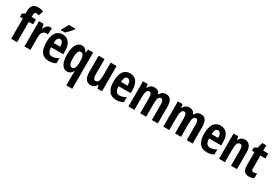

<svg xmlns="http://www.w3.org/2000/svg" viewBox="80 -2064 5192 3601"><g transform="rotate(30 2675.5 -263.0)"><path d="M293 -440V-546H200V-584C201 -626 210 -650 240 -650C263 -650 280 -646 301 -638L333 -743C303 -757 267 -765 222 -765C127 -765 69 -722 69 -586V-546L9 -508V-440H72V0H200V-440Z M601 -556C544 -556 504 -508 483 -457H477L459 -546H360V0H489V-279C488 -364 523 -419 600 -419C603 -419 619 -418 627 -414L636 -552C620 -556 609 -556 601 -556Z M1026 -756V-766H879C858 -722 832 -672 797 -619V-606H889C935 -649 999 -720 1026 -756ZM872 -555C743 -555 675 -455 675 -270C675 -98 737 10 891 10C945 10 994 -1 1038 -28V-138C989 -107 948 -94 900 -94C836 -94 802 -140 801 -237H1063V-310C1063 -460 995 -555 872 -555ZM871 -455C919 -455 943 -407 943 -330H801C803 -421 831 -455 871 -455Z M1404 28V240H1533V-546H1423L1412 -477H1404C1373 -536 1340 -556 1288 -556C1186 -556 1126 -452 1126 -269C1126 -94 1185 10 1284 10C1336 10 1375 -16 1405 -73H1409C1406 -25 1404 6 1404 28ZM1327 -101C1280 -101 1256 -155 1256 -268C1256 -386 1280 -441 1326 -441C1381 -441 1405 -392 1405 -276V-252C1403 -150 1380 -101 1327 -101Z M2040 -546H1912V-268C1912 -163 1898 -105 1833 -105C1796 -105 1780 -146 1780 -228V-546H1652V-191C1652 -65 1700 10 1797 10C1853 10 1893 -17 1918 -70H1925L1940 0H2040Z M2332 -555C2203 -555 2135 -455 2135 -270C2135 -98 2197 10 2351 10C2405 10 2454 -1 2498 -28V-138C2449 -107 2408 -94 2360 -94C2296 -94 2262 -140 2261 -237H2523V-310C2523 -460 2455 -555 2332 -555ZM2331 -455C2379 -455 2403 -407 2403 -330H2261C2263 -421 2291 -455 2331 -455Z M3110 -556C3057 -556 3015 -534 2992 -480H2976C2961 -527 2921 -556 2859 -556C2811 -556 2760 -536 2737 -476H2726L2714 -546H2612V0H2741V-262C2741 -380 2757 -442 2813 -442C2850 -442 2866 -401 2866 -324V0H2995V-278C2995 -389 3014 -442 3067 -442C3103 -442 3119 -398 3119 -323V0H3248V-360C3248 -493 3204 -556 3110 -556Z M3865 -556C3812 -556 3770 -534 3747 -480H3731C3716 -527 3676 -556 3614 -556C3566 -556 3515 -536 3492 -476H3481L3469 -546H3367V0H3496V-262C3496 -380 3512 -442 3568 -442C3605 -442 3621 -401 3621 -324V0H3750V-278C3750 -389 3769 -442 3822 -442C3858 -442 3874 -398 3874 -323V0H4003V-360C4003 -493 3959 -556 3865 -556Z M4293 -555C4164 -555 4096 -455 4096 -270C4096 -98 4158 10 4312 10C4366 10 4415 -1 4459 -28V-138C4410 -107 4369 -94 4321 -94C4257 -94 4223 -140 4222 -237H4484V-310C4484 -460 4416 -555 4293 -555ZM4292 -455C4340 -455 4364 -407 4364 -330H4222C4224 -421 4252 -455 4292 -455Z M4818 -556C4768 -556 4722 -534 4698 -479H4688L4675 -546H4573V0H4702V-264C4702 -394 4721 -442 4777 -442C4820 -442 4833 -402 4833 -325V0H4962V-362C4962 -488 4908 -556 4818 -556Z M5259 -102C5228 -102 5215 -121 5215 -158V-440H5323V-546H5215V-662H5128L5097 -543L5033 -509V-440H5087V-162C5087 -46 5126 10 5220 10C5259 10 5300 1 5330 -15V-119C5301 -108 5280 -102 5259 -102Z"/></g></svg>

Font: Noto Sans Gurmukhi UI ExtraCondensed
Style: Bold
Weight: 700
Width: 2
Designer: Jelle Bosma - Monotype Design Team
Foundry: Monotype Imaging Inc.
Version: Version 2.004